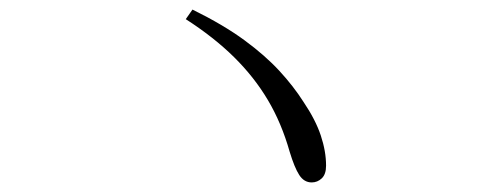

<svg xmlns="http://www.w3.org/2000/svg" viewBox="-20 -559 1040 401"><path d="M631 -178Q615 -178 605 -193.5Q595 -209 585 -242Q568 -302 539.5 -350Q511 -398 469 -439.5Q427 -481 368 -519L382 -539Q447 -507 490.5 -475Q534 -443 563.5 -411Q593 -379 614 -346Q639 -309 650 -276Q661 -243 661 -213Q661 -195 652 -186.5Q643 -178 631 -178Z"/></svg>

Font: Noto Serif SC ExtraLight
Style: Regular
Weight: 200
Designer: Ryoko NISHIZUKA 西塚涼子 (kana & ideographs); Frank Grießhammer (Latin, Greek & Cyrillic); Wenlong ZHANG 张文龙 (bopomofo); San
Foundry: Adobe
Version: Version 2.002-H1;hotconv 1.1.0;makeotfexe 2.6.0